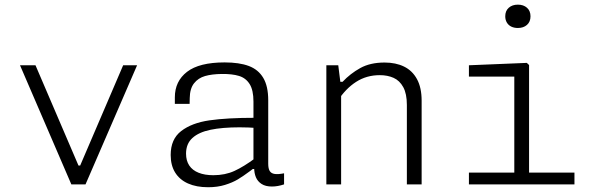

<svg xmlns="http://www.w3.org/2000/svg" viewBox="-20 -774 2520 806"><path d="M129 -500 309.5 -79H316.5L497 -500H555.5L339 0H279.5L64 -500Z M1106 -353V-87Q1106 -66.5 1112.2 -56.2Q1118.5 -46 1132.8 -43.8Q1147 -41.5 1172.5 -46.5V0Q1146 9 1121.5 9Q1094.5 9 1078 -1.8Q1061.5 -12.5 1054.2 -30Q1047 -47.5 1047 -69.5L1044 -78V-347.5Q1044 -395.5 1028 -421Q1012 -446.5 983.5 -455.2Q955 -464 911 -463.5Q869.5 -463 840.8 -454.8Q812 -446.5 794.5 -424.2Q777 -402 776.5 -362L776 -338H714V-365.5Q714 -433 765.2 -472.5Q816.5 -512 923 -512Q984.5 -512 1024.5 -497Q1064.5 -482 1085.2 -447Q1106 -412 1106 -353ZM985.5 -239.5Q913 -239.5 863.8 -229.2Q814.5 -219 787.8 -194.8Q761 -170.5 761 -129Q761 -99.5 774.5 -79.2Q788 -59 813.8 -48.8Q839.5 -38.5 875.5 -38.5Q925 -38.5 964.2 -56.5Q1003.5 -74.5 1052 -110.5L1058 -64.5H1041L1030.5 -56.5Q1001 -34.5 978.5 -21Q956 -7.5 924.5 2.2Q893 12 853.5 12Q804.5 12 769.2 -3.8Q734 -19.5 715.2 -49.8Q696.5 -80 696.5 -123.5Q696.5 -190 740.8 -224Q785 -258 859.2 -268.8Q933.5 -279.5 1050.5 -279.5L1064 -236.5Q1043 -238 1022.5 -238.8Q1002 -239.5 985.5 -239.5Z M1412 0H1350V-500H1400L1410 -420H1412ZM1688 0V-333.5Q1688 -380.5 1672.8 -408.2Q1657.5 -436 1632.2 -447.2Q1607 -458.5 1574.5 -458.5Q1518.5 -458.5 1474.8 -430.2Q1431 -402 1398 -351V-430.5H1418Q1450.5 -465 1492.2 -488.2Q1534 -511.5 1594.5 -511.5Q1641.5 -511.5 1676.2 -494.5Q1711 -477.5 1730.5 -441.8Q1750 -406 1750 -351V0Z M2139 0V-480L2161.5 -452.5H1948.5V-500L2191.5 -510L2201 -501V0ZM1948.5 -49.5H2391.5V0H1948.5ZM2101 -705.5Q2101 -728.5 2115.8 -741.5Q2130.5 -754.5 2154 -754.5Q2177.5 -754.5 2192.2 -741.5Q2207 -728.5 2207 -705.5Q2207 -682.5 2192.2 -669.5Q2177.5 -656.5 2154 -656.5Q2138.5 -656.5 2126.5 -662.2Q2114.5 -668 2107.8 -679.2Q2101 -690.5 2101 -705.5Z"/></svg>

Font: Monaspace Neon Var
Style: Regular
Weight: 400
Designer: Riley Cran and the Lettermatic Team
Version: Version 1.000 (Monaspace Neon Var)